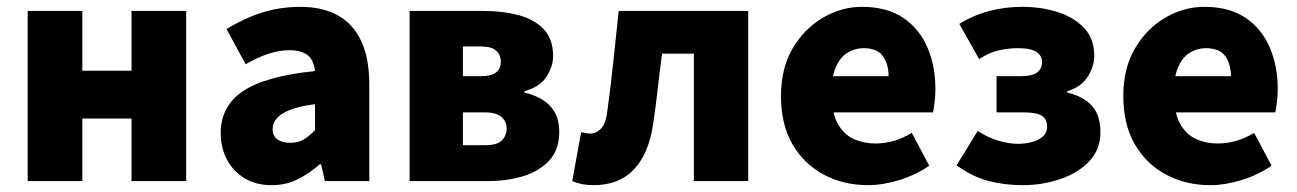

<svg xmlns="http://www.w3.org/2000/svg" viewBox="-20 -530 3796 562"><path d="M61 0V-498H221V-323H365V-498H525V0H365V-183H221V0Z M775 12Q729 12 695.5 -8.5Q662 -29 644 -63.5Q626 -98 626 -140Q626 -219 691 -263Q756 -307 902 -322Q900 -342 892 -355.5Q884 -369 868 -376Q852 -383 827 -383Q798 -383 767 -373Q736 -363 699 -342L643 -445Q676 -465 711 -480Q746 -495 783 -502.5Q820 -510 859 -510Q923 -510 968 -485.5Q1013 -461 1037 -410.5Q1061 -360 1061 -281V0H931L920 -49H916Q885 -22 851 -5Q817 12 775 12ZM830 -112Q853 -112 869.5 -122Q886 -132 902 -149V-225Q855 -219 828 -208Q801 -197 789.5 -183Q778 -169 778 -152Q778 -132 792 -122Q806 -112 830 -112Z M1179 0V-498H1395Q1451 -498 1497 -486Q1543 -474 1571 -445Q1599 -416 1599 -366Q1599 -336 1580 -306Q1561 -276 1515 -263V-259Q1546 -252 1569 -237.5Q1592 -223 1604.5 -200Q1617 -177 1617 -144Q1617 -92 1588 -60.5Q1559 -29 1512 -14.5Q1465 0 1408 0ZM1335 -307H1387Q1418 -307 1432 -318Q1446 -329 1446 -349Q1446 -369 1432.5 -381.5Q1419 -394 1387 -394H1335ZM1335 -105H1400Q1435 -105 1449 -119Q1463 -133 1463 -154Q1463 -174 1448 -187.5Q1433 -201 1399 -201H1335Z M1717 12Q1699 12 1684 9Q1669 6 1655 0L1681 -143Q1687 -142 1693.5 -140.5Q1700 -139 1707 -139Q1726 -139 1740 -154.5Q1754 -170 1758 -207Q1768 -279 1775.5 -352Q1783 -425 1791 -498H2170V0H2011V-373H1918Q1911 -322 1905 -268Q1899 -214 1891 -162Q1878 -79 1835 -33.5Q1792 12 1717 12Z M2521 12Q2449 12 2391 -19Q2333 -50 2299.5 -108Q2266 -166 2266 -249Q2266 -330 2300 -388Q2334 -446 2388.5 -478Q2443 -510 2503 -510Q2576 -510 2623.5 -478Q2671 -446 2694.5 -391.5Q2718 -337 2718 -270Q2718 -249 2715.5 -230Q2713 -211 2711 -201H2391L2389 -307H2581Q2581 -342 2564.5 -365.5Q2548 -389 2507 -389Q2484 -389 2462 -376.5Q2440 -364 2426.5 -333.5Q2413 -303 2414 -249Q2416 -193 2435 -163Q2454 -133 2482.5 -121.5Q2511 -110 2542 -110Q2570 -110 2596 -117.5Q2622 -125 2649 -141L2700 -45Q2661 -18 2612.5 -3Q2564 12 2521 12Z M2974 12Q2924 12 2876.5 0.5Q2829 -11 2780 -46L2842 -147Q2871 -127 2903 -118Q2935 -109 2959 -109Q2984 -109 3003.5 -115Q3023 -121 3034 -132Q3045 -143 3045 -159Q3045 -182 3029 -191.5Q3013 -201 2978 -201H2897V-307H2969Q3000 -307 3015 -317.5Q3030 -328 3030 -348Q3030 -368 3013 -378.5Q2996 -389 2961 -389Q2931 -389 2903 -382.5Q2875 -376 2846 -357L2788 -460Q2830 -486 2876.5 -498Q2923 -510 2972 -510Q3027 -510 3075 -495Q3123 -480 3153 -448.5Q3183 -417 3183 -366Q3183 -337 3164.5 -306.5Q3146 -276 3104 -263V-259Q3151 -248 3176 -220.5Q3201 -193 3201 -143Q3201 -92 3168 -57.5Q3135 -23 3082.5 -5.5Q3030 12 2974 12Z M3523 12Q3451 12 3393 -19Q3335 -50 3301.5 -108Q3268 -166 3268 -249Q3268 -330 3302 -388Q3336 -446 3390.5 -478Q3445 -510 3505 -510Q3578 -510 3625.5 -478Q3673 -446 3696.5 -391.5Q3720 -337 3720 -270Q3720 -249 3717.5 -230Q3715 -211 3713 -201H3393L3391 -307H3583Q3583 -342 3566.5 -365.5Q3550 -389 3509 -389Q3486 -389 3464 -376.5Q3442 -364 3428.5 -333.5Q3415 -303 3416 -249Q3418 -193 3437 -163Q3456 -133 3484.5 -121.5Q3513 -110 3544 -110Q3572 -110 3598 -117.5Q3624 -125 3651 -141L3702 -45Q3663 -18 3614.5 -3Q3566 12 3523 12Z"/></svg>

Font: Source Sans 3 ExtraBold
Style: Regular
Weight: 800
Designer: Paul D. Hunt
Foundry: Adobe
Version: Version 3.052;hotconv 1.1.0;makeotfexe 2.6.0